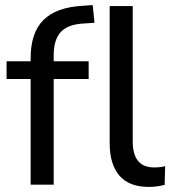

<svg xmlns="http://www.w3.org/2000/svg" viewBox="-20 -729 681 758"><path d="M101 0V-417H6V-487H101V-500Q101 -599 151 -649.5Q201 -700 305 -706L346 -709L353 -639L307 -636Q246 -632 219 -601.5Q192 -571 192 -512V-487H330V-417H192V0ZM568 9Q490 9 451.5 -35.5Q413 -80 413 -164V-705H504V-171Q504 -68 588 -68Q613 -68 632 -73L630 1Q597 9 568 9Z"/></svg>

Font: Nunito Sans Medium
Style: Regular
Weight: 500
Designer: Vernon Adams
Foundry: Vernon Adams
Version: Version 3.101; ttfautohint (v1.8.4.7-5d5b);gftools[0.9.27]